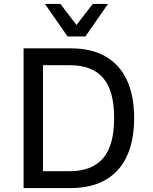

<svg xmlns="http://www.w3.org/2000/svg" viewBox="-20 -949 770 969"><path d="M99 0V-705H338Q441 -705 512 -664.5Q583 -624 620 -545.5Q657 -467 657 -353Q657 -239 620 -160Q583 -81 511.5 -40.5Q440 0 338 0ZM197 -85H332Q443 -85 499.5 -149.5Q556 -214 556 -353Q556 -492 500 -556Q444 -620 332 -620H197ZM321 -765 207 -929H285L366 -823L448 -929H525L411 -765Z"/></svg>

Font: Nunito Sans 7pt SemiCondensed Medium
Style: Regular
Weight: 500
Width: 4
Designer: Vernon Adams
Foundry: Vernon Adams
Version: Version 3.101;gftools[0.9.27]